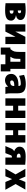

<svg xmlns="http://www.w3.org/2000/svg" viewBox="2131 -2701 690 4992"><g transform="rotate(90 2476.0 -205.0)"><path d="M63.5 -3.9V-515.6Q162.1 -527.3 248 -527.3Q500 -527.3 500 -391.6Q500 -346.7 465.8 -314.9Q431.6 -283.2 374 -275.4V-274.4Q438.5 -267.6 477.5 -232.4Q516.6 -197.3 516.6 -150.4Q516.6 -69.3 454.6 -31.2Q392.6 6.8 255.9 6.8Q157.2 6.8 63.5 -3.9ZM252 -113.3 264.6 -112.3Q303.7 -112.3 319.8 -124.5Q335.9 -136.7 335.9 -164.1Q335.9 -210.9 268.6 -210.9H252ZM252 -323.2H264.6Q292 -323.2 308.1 -335.4Q324.2 -347.7 324.2 -368.2Q324.2 -408.2 264.6 -408.2L252 -407.2Z M613.3 0V-519.5H801.8V-259.8H802.7L936.5 -519.5H1125V0H936.5V-259.8H934.6L801.8 0Z M1215.8 120.1V-129.9H1255.9Q1305.7 -189.5 1317.9 -232.4Q1330.1 -275.4 1330.1 -389.6V-519.5H1770.5V-129.9H1835.9V120.1H1650.4V0H1400.4V120.1ZM1455.1 -129.9H1585.9V-389.6H1510.7Q1510.7 -266.6 1502 -227.5Q1493.2 -188.5 1455.1 -129.9Z M2186.5 -339.8H2215.8Q2215.8 -374 2203.1 -387.2Q2190.4 -400.4 2156.2 -400.4Q2048.8 -400.4 1951.2 -355.5L1926.8 -485.4Q2036.1 -530.3 2166 -530.3Q2295.9 -530.3 2351.1 -481.9Q2406.2 -433.6 2406.2 -320.3V-139.6Q2406.2 -67.4 2420.9 0H2241.2Q2235.4 -37.1 2231.4 -70.3H2229.5Q2202.1 -34.2 2159.2 -12.2Q2116.2 9.8 2071.3 9.8Q1995.1 9.8 1948.2 -33.2Q1901.4 -76.2 1901.4 -156.2Q1901.4 -236.3 1974.6 -288.1Q2047.9 -339.8 2186.5 -339.8ZM2071.3 -169.9Q2071.3 -125 2117.7 -125Q2164.1 -125 2189.9 -149.4Q2215.8 -173.8 2215.8 -214.8V-230.5H2186.5Q2129.9 -230.5 2100.6 -213.9Q2071.3 -197.3 2071.3 -169.9Z M2537.1 0V-519.5H2729.5V-333H2855.5V-519.5H3048.8V0H2855.5V-201.2H2729.5V0Z M3174.8 0V-519.5H3367.2V-333H3493.2V-519.5H3686.5V0H3493.2V-201.2H3367.2V0Z M3777.3 0 3836.9 -141.6Q3863.3 -206.1 3911.1 -226.6V-228.5Q3859.4 -245.1 3826.7 -283.7Q3793.9 -322.3 3793.9 -367.2Q3793.9 -527.3 4045.9 -527.3Q4149.4 -527.3 4263.7 -515.6V0H4075.2V-168.9H4063.5Q4040 -168.9 4030.8 -162.6Q4021.5 -156.2 4013.7 -134.8L3961.9 0ZM3973.6 -347.7Q3973.6 -325.2 3995.1 -311Q4016.6 -296.9 4053.7 -296.9H4075.2V-393.6L4053.7 -394.5Q3973.6 -394.5 3973.6 -347.7Z M4364.3 0 4514.6 -264.6 4369.1 -519.5H4571.3L4640.6 -353.5H4642.6L4710.9 -519.5H4909.2L4764.6 -264.6L4914.1 0H4711.9L4637.7 -172.9H4635.7L4562.5 0Z"/></g></svg>

Font: GenEi M Gothic v2 Black
Style: Regular
Weight: 900
Version: Version 2.0